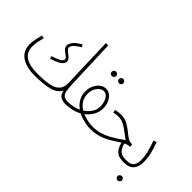

<svg xmlns="http://www.w3.org/2000/svg" viewBox="-86 -1224 1913 1913"><g transform="rotate(45 870.0 -267.5)"><path d="M284 -207 276 -236Q347 -257 370.5 -274.5Q394 -292 394 -304Q394 -320 381 -331.5Q368 -343 350.5 -355Q333 -367 320 -382Q307 -397 307 -419Q307 -440 328.5 -470.5Q350 -501 413 -537L427 -511Q388 -489 362.5 -464.5Q337 -440 337 -420Q337 -404 350 -391.5Q363 -379 380.5 -367Q398 -355 411 -340Q424 -325 424 -304Q424 -279 393 -255Q362 -231 284 -207Z M290 21Q216 21 159 1Q102 -19 70 -60.5Q38 -102 38 -165Q38 -200 46.5 -241Q55 -282 64 -315L95 -306Q87 -278 79.5 -240.5Q72 -203 72 -169Q72 -12 300 -12Q410 -12 473 -27.5Q536 -43 561.5 -78Q587 -113 585 -171L567 -710H600L620 -178Q622 -126 628.5 -92.5Q635 -59 654 -43.5Q673 -28 711 -28Q732 -28 732 -12Q732 5 706 5Q671 5 641.5 -11.5Q612 -28 604 -78Q572 -18 493 1.5Q414 21 290 21Z M943 -520Q930 -520 921 -528.5Q912 -537 912 -550Q912 -562 921 -571.5Q930 -581 943 -581Q956 -581 965 -571.5Q974 -562 974 -550Q974 -537 965 -528.5Q956 -520 943 -520ZM842 -520Q828 -520 819 -528.5Q810 -537 810 -550Q810 -562 819 -571.5Q828 -581 842 -581Q854 -581 863 -571.5Q872 -562 872 -550Q872 -537 863 -528.5Q854 -520 842 -520Z M706 5 711 -28Q747 -28 783.5 -35Q820 -42 853 -58Q832 -72 811 -95Q790 -118 776 -150.5Q762 -183 762 -225Q762 -270 779.5 -308Q797 -346 826.5 -368.5Q856 -391 891 -391Q926 -391 953 -368.5Q980 -346 994.5 -309.5Q1009 -273 1009 -232Q1009 -178 983 -133.5Q957 -89 915 -58Q945 -46 984 -37Q1023 -28 1062 -28Q1082 -28 1082 -12Q1082 5 1056 5Q1034 5 1002.5 -0.5Q971 -6 939 -15.5Q907 -25 884 -37Q844 -15 798 -5Q752 5 706 5ZM795 -225Q795 -174 820 -135.5Q845 -97 883 -75Q923 -101 949.5 -140Q976 -179 976 -227Q976 -255 966.5 -285.5Q957 -316 938 -337Q919 -358 890 -358Q866 -358 844 -339.5Q822 -321 808.5 -291Q795 -261 795 -225Z M1056 5 1061 -28Q1116 -28 1164 -41.5Q1212 -55 1265.5 -85Q1319 -115 1390 -165Q1346 -197 1311.5 -223.5Q1277 -250 1245.5 -265.5Q1214 -281 1177 -281Q1158 -281 1143 -279.5Q1128 -278 1109 -273L1102 -304Q1120 -309 1139.5 -311.5Q1159 -314 1177 -314Q1228 -314 1267 -294Q1306 -274 1337 -248Q1368 -222 1395.5 -202.5Q1423 -183 1450 -183H1465L1469 -150Q1452 -150 1436 -145.5Q1420 -141 1404 -133Q1419 -83 1438.5 -60.5Q1458 -38 1482.5 -33Q1507 -28 1534 -28Q1547 -28 1551 -23Q1555 -18 1555 -12Q1555 -4 1549.5 0.5Q1544 5 1529 5Q1503 5 1474 -1Q1445 -7 1419.5 -33Q1394 -59 1378 -119Q1350 -102 1318.5 -80.5Q1287 -59 1249 -39.5Q1211 -20 1164 -7.5Q1117 5 1056 5Z M1618 175Q1605 175 1595.5 166Q1586 157 1586 145Q1586 132 1595.5 123Q1605 114 1618 114Q1630 114 1639 123Q1648 132 1648 145Q1648 157 1639 166Q1630 175 1618 175Z M1529 5 1534 -28Q1598 -28 1619 -56.5Q1640 -85 1640 -134Q1640 -186 1626.5 -239Q1613 -292 1589 -358L1622 -371Q1645 -309 1659 -252Q1673 -195 1673 -137Q1673 -75 1641.5 -35Q1610 5 1529 5Z"/></g></svg>

Font: Noto Sans Arabic ExtCond ExtLt
Style: Regular
Weight: 200
Width: 2
Designer: Monotype Design Team, Nadine Chahine, Nizar Qandah and Khaled Hosny
Foundry: Monotype Imaging Inc.
Version: Version 2.012; ttfautohint (v1.8.4.7-5d5b)